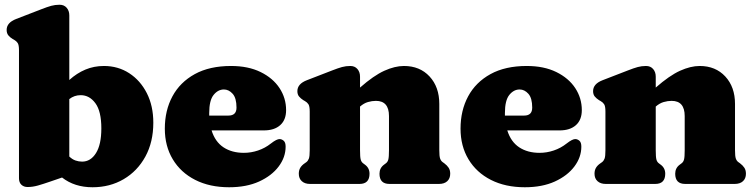

<svg xmlns="http://www.w3.org/2000/svg" viewBox="-20 -775 3182 809"><path d="M272 -710V-438Q303.5 -466.5 339.8 -481.8Q376 -497 418 -497Q477.5 -497 524.5 -466.5Q571.5 -436 598.8 -382.2Q626 -328.5 626 -258Q626 -176.5 592.5 -115.2Q559 -54 501 -20Q443 14 370 14Q294 14 241.5 -27L189 -9Q163 0 140.5 6.5Q118 13 96 13Q80.5 13 70.2 3.5Q60 -6 60 -24V-563Q60 -585.5 54.5 -593.8Q49 -602 40 -607L33 -611Q22 -617.5 15 -626.2Q8 -635 8 -649Q8 -679.5 48 -695L154 -736Q179.5 -746 196 -750.5Q212.5 -755 231 -755Q250 -755 261 -742.2Q272 -729.5 272 -710ZM320 -374Q293 -374 272 -357.5V-115.5Q284.5 -103.5 298 -98.8Q311.5 -94 326 -94Q362 -94 384.5 -130Q407 -166 407 -234Q407 -306 382 -340Q357 -374 320 -374Z M1185.5 -311Q1185.5 -270 1160.8 -247.8Q1136 -225.5 1091.5 -225.5H871.5Q886.5 -177.5 921.8 -154.2Q957 -131 1007.5 -131Q1038 -131 1067.5 -141Q1097 -151 1121 -170Q1146.5 -190 1159 -189Q1168 -188.5 1175.8 -181.5Q1183.5 -174.5 1183.5 -157Q1183.5 -112.5 1154.2 -73.5Q1125 -34.5 1071.8 -10.2Q1018.5 14 945.5 14Q863.5 14 802.5 -17Q741.5 -48 708 -103.8Q674.5 -159.5 674.5 -233Q674.5 -309.5 706.5 -369Q738.5 -428.5 800.8 -462.8Q863 -497 953.5 -497Q1026 -497 1078 -471.5Q1130 -446 1157.8 -403.8Q1185.5 -361.5 1185.5 -311ZM861.5 -298.5Q861.5 -293 861.5 -288H942.5Q976.5 -288 976.5 -321.5Q976.5 -362 960.2 -380Q944 -398 923.5 -398Q898.5 -398 880 -375Q861.5 -352 861.5 -298.5Z M1497 -452V-406Q1554.5 -456.5 1599.2 -476.8Q1644 -497 1682 -497Q1749 -497 1790 -452.8Q1831 -408.5 1831 -337V-142Q1831 -116.5 1834.5 -106.8Q1838 -97 1845 -92L1852 -87Q1864 -78 1870.5 -68Q1877 -58 1877 -43Q1877 -23 1864.5 -11.5Q1852 0 1830 0H1621Q1579 0 1579 -43Q1579 -67 1598 -81L1606 -87Q1613.5 -92.5 1616.2 -103Q1619 -113.5 1619 -142V-286Q1619 -350 1564 -350Q1547.5 -350 1530.2 -345Q1513 -340 1497 -326V-142Q1497 -113.5 1499.8 -103Q1502.5 -92.5 1510 -87L1518 -81Q1537 -67 1537 -43Q1537 0 1495 0H1286Q1264.5 0 1251.8 -11.5Q1239 -23 1239 -43Q1239 -58 1245.5 -68.5Q1252 -79 1264 -87L1271 -92Q1278 -97.5 1281.5 -107Q1285 -116.5 1285 -142V-305Q1285 -327.5 1279.5 -335.8Q1274 -344 1265 -349L1258 -353Q1247 -360 1240 -368.5Q1233 -377 1233 -391Q1233 -421.5 1273 -437L1379 -478Q1404.5 -488 1421 -492.5Q1437.5 -497 1456 -497Q1475 -497 1486 -484.2Q1497 -471.5 1497 -452Z M2431.5 -311Q2431.5 -270 2406.8 -247.8Q2382 -225.5 2337.5 -225.5H2117.5Q2132.5 -177.5 2167.8 -154.2Q2203 -131 2253.5 -131Q2284 -131 2313.5 -141Q2343 -151 2367 -170Q2392.5 -190 2405 -189Q2414 -188.5 2421.8 -181.5Q2429.5 -174.5 2429.5 -157Q2429.5 -112.5 2400.2 -73.5Q2371 -34.5 2317.8 -10.2Q2264.5 14 2191.5 14Q2109.5 14 2048.5 -17Q1987.5 -48 1954 -103.8Q1920.5 -159.5 1920.5 -233Q1920.5 -309.5 1952.5 -369Q1984.5 -428.5 2046.8 -462.8Q2109 -497 2199.5 -497Q2272 -497 2324 -471.5Q2376 -446 2403.8 -403.8Q2431.5 -361.5 2431.5 -311ZM2107.5 -298.5Q2107.5 -293 2107.5 -288H2188.5Q2222.5 -288 2222.5 -321.5Q2222.5 -362 2206.2 -380Q2190 -398 2169.5 -398Q2144.5 -398 2126 -375Q2107.5 -352 2107.5 -298.5Z M2743 -452V-406Q2800.5 -456.5 2845.2 -476.8Q2890 -497 2928 -497Q2995 -497 3036 -452.8Q3077 -408.5 3077 -337V-142Q3077 -116.5 3080.5 -106.8Q3084 -97 3091 -92L3098 -87Q3110 -78 3116.5 -68Q3123 -58 3123 -43Q3123 -23 3110.5 -11.5Q3098 0 3076 0H2867Q2825 0 2825 -43Q2825 -67 2844 -81L2852 -87Q2859.5 -92.5 2862.2 -103Q2865 -113.5 2865 -142V-286Q2865 -350 2810 -350Q2793.5 -350 2776.2 -345Q2759 -340 2743 -326V-142Q2743 -113.5 2745.8 -103Q2748.5 -92.5 2756 -87L2764 -81Q2783 -67 2783 -43Q2783 0 2741 0H2532Q2510.5 0 2497.8 -11.5Q2485 -23 2485 -43Q2485 -58 2491.5 -68.5Q2498 -79 2510 -87L2517 -92Q2524 -97.5 2527.5 -107Q2531 -116.5 2531 -142V-305Q2531 -327.5 2525.5 -335.8Q2520 -344 2511 -349L2504 -353Q2493 -360 2486 -368.5Q2479 -377 2479 -391Q2479 -421.5 2519 -437L2625 -478Q2650.5 -488 2667 -492.5Q2683.5 -497 2702 -497Q2721 -497 2732 -484.2Q2743 -471.5 2743 -452Z"/></svg>

Font: Fraunces 9pt S100 Black
Style: Regular
Weight: 900
Version: Version 1.000; ttfautohint (v1.8.3)